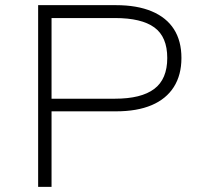

<svg xmlns="http://www.w3.org/2000/svg" viewBox="-20 -725 793 745"><path d="M128 0V-705H430Q512 -705 569 -681Q626 -657 655 -611.5Q684 -566 684 -500Q684 -434 654.5 -387.5Q625 -341 568.5 -317Q512 -293 430 -293H180V0ZM180 -342H426Q528 -342 578.5 -380Q629 -418 629 -500Q629 -582 579 -618.5Q529 -655 426 -655H180Z"/></svg>

Font: Nunito Sans 7pt SemiExpanded ExtraLight
Style: Regular
Weight: 250
Width: 6
Designer: Vernon Adams
Foundry: Vernon Adams
Version: Version 3.101;gftools[0.9.27]